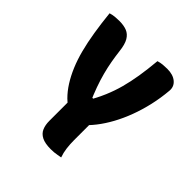

<svg xmlns="http://www.w3.org/2000/svg" viewBox="-194 -844 987 987"><g transform="rotate(45 300.0 -350.0)"><path d="M396 0Q383 2 372.5 4Q362 6 351.5 7Q341 8 328 8Q286 8 262.5 -4Q239 -16 229.5 -38Q220 -60 220 -90Q220 -131 220 -172Q220 -213 220 -253H380Q380 -229 380 -205.5Q380 -182 380 -158Q380 -134 380 -110Q380 -80 383.5 -52.5Q387 -25 396 0ZM48 -700Q64 -705 80 -706.5Q96 -708 112 -708Q144 -708 166.5 -699Q189 -690 203 -666.5Q217 -643 222 -597Q226 -564 232 -530Q238 -496 247.5 -460Q257 -424 271 -385Q285 -346 305 -301L260 -330H330L283 -302Q311 -350 329.5 -393.5Q348 -437 360.5 -483Q373 -529 381.5 -581.5Q390 -634 396 -700Q412 -705 428 -706.5Q444 -708 460 -708Q502 -708 526 -688Q550 -668 547 -636Q542 -578 529.5 -523.5Q517 -469 498.5 -419.5Q480 -370 456.5 -327Q433 -284 406 -249.5Q379 -215 350 -190Q324 -190 304 -191.5Q284 -193 267.5 -197.5Q251 -202 235.5 -211.5Q220 -221 204 -237Q178 -263 156.5 -297Q135 -331 117.5 -372.5Q100 -414 87 -464Q74 -514 64.5 -573Q55 -632 48 -700Z"/></g></svg>

Font: Recursive Monospace Casual ExtraBold
Style: Regular
Weight: 800
Version: Version 1.047